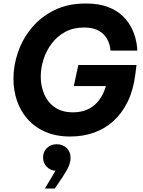

<svg xmlns="http://www.w3.org/2000/svg" viewBox="-20 -770 816 1097"><path d="M382.2 10Q300.6 10 239.6 -16.5Q178.6 -43 137.9 -89.1Q97.2 -135.2 77 -194.6Q56.8 -254 56.8 -320.2Q56.8 -396 82.9 -471.9Q109 -547.8 161 -610.7Q213 -673.6 290.2 -711.8Q367.4 -750 470 -750Q544.2 -750 595.5 -730.6Q646.8 -711.2 678.9 -680.5Q711 -649.8 728.8 -615.5Q746.6 -581.2 754.2 -550.5Q761.8 -519.8 763.1 -500.4Q764.4 -481 764.4 -481H611.2Q611.2 -481 609.7 -494.4Q608.2 -507.8 601.3 -527.1Q594.4 -546.4 578.7 -566.2Q563 -586 534 -599.4Q505 -612.8 459.8 -612.8Q399.2 -612.8 353 -587.9Q306.8 -563 275.5 -521.4Q244.2 -479.8 228.5 -430.5Q212.8 -381.2 212.8 -332Q212.8 -278.2 232.8 -231.5Q252.8 -184.8 293.8 -156.5Q334.8 -128.2 397.4 -128.2Q440.6 -128.2 475 -142.5Q509.4 -156.8 534.7 -184Q560 -211.2 575.7 -250.9Q591.4 -290.6 596.8 -340.8L599.2 -363.8L634.2 -278.2H401.6L427.6 -398.6H760L753 -343.8Q741.8 -255.4 709.6 -189.2Q677.4 -123 628.2 -78.5Q579 -34 516.7 -12Q454.4 10 382.2 10ZM292.8 307H236.8L317.4 171.2L318.6 202.6Q313.8 203.8 310.7 204.7Q307.6 205.6 301.2 205.6Q269.8 205.6 247.9 183.7Q226 161.8 226 129.6Q226 97 248.4 75.5Q270.8 54 303.6 54Q337.6 54 360.4 75.2Q383.2 96.4 383.2 132.2Q383.2 163.8 362.4 201Q341.6 238.2 299.8 297Z"/></svg>

Font: Be Vietnam Pro Variable Thin
Style: Italic
Weight: 100
Italic angle: -12°
Designer: Lam Bao, Tony Le, Vietanh Nguyen
Foundry: Yellow Type Foundry
Version: Version 1.002